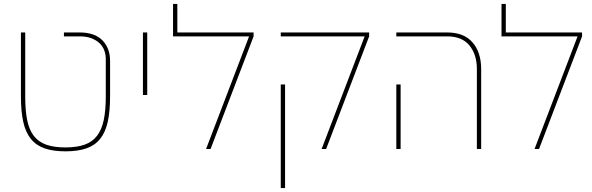

<svg xmlns="http://www.w3.org/2000/svg" viewBox="-20 -762 3030 982"><path d="M315 12Q252 12 208.5 -3Q165 -18 138 -51.5Q111 -85 99 -138.5Q87 -192 87 -270V-596H109V-268Q109 -197 119 -147.5Q129 -98 153 -67Q177 -36 216.5 -22Q256 -8 315 -8Q373 -8 412.5 -22Q452 -36 476 -67Q500 -98 510.5 -147.5Q521 -197 521 -268V-462Q521 -484 513 -505Q505 -526 488.5 -541.5Q472 -557 447 -566.5Q422 -576 388 -576H307V-596H387Q464 -596 503.5 -556Q543 -516 543 -450V-270Q543 -192 531 -138.5Q519 -85 492 -51.5Q465 -18 421.5 -3Q378 12 315 12Z M711 -596H733V-276H711Z M1254 -576H865V-742H887V-596H1277V-576L1057 0H1034Z M1845 -576H1416V-596H1868V-576L1648 0H1625ZM1416 -330H1438V200H1416Z M2419 -409Q2419 -483 2381 -529.5Q2343 -576 2267 -576H2007V-596H2267Q2353 -596 2397 -545Q2441 -494 2441 -408V0H2419ZM2007 -330H2029V0H2007Z M2934 -576H2545V-742H2567V-596H2957V-576L2737 0H2714Z"/></svg>

Font: IBM Plex Sans Hebrew Thin
Style: Regular
Weight: 100
Designer: Mike Abbink, Paul van der Laan, Pieter van Rosmalen, Yanek Iontef
Foundry: Bold Monday
Version: Version 1.2